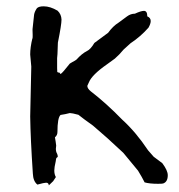

<svg xmlns="http://www.w3.org/2000/svg" viewBox="-20 -571 558 599"><path d="M132.3 7.3Q131.8 -1 124 -1Q117.7 -1 96.7 4.9Q83.5 -5.4 82.5 -29.3Q75.2 -138.7 74.2 -207.5L77.6 -363.3L74.2 -400.9Q74.2 -423.3 81.1 -451.7L81.5 -450.2Q82 -450.2 82 -475.6L81.5 -462.4V-480L86.4 -525.4Q87.9 -534.7 95.2 -545.4Q101.1 -551.3 116.2 -551.3Q136.7 -551.3 159.7 -537.6Q171.4 -526.4 171.9 -509.8Q171.9 -494.1 160.6 -438Q159.2 -390.6 158.2 -389.6V-357.9L158.7 -346.2Q162.6 -344.2 166 -344.2Q167.5 -340.3 169.4 -340.3Q175.3 -343.8 197.8 -372.6L205.1 -377Q216.3 -382.8 218.8 -385.3Q235.4 -403.8 251 -411.6Q262.7 -417 274.4 -437L317.4 -468.8Q332.5 -489.7 350.1 -500.5L376.5 -520Q387.7 -528.3 400.9 -528.3Q419.9 -537.1 429.2 -537.1Q439.5 -537.1 439.5 -520Q450.2 -515.6 450.2 -505.4Q450.2 -497.1 443.4 -484.9Q418.9 -457 387.2 -436Q370.6 -421.4 365.7 -416.5Q352.5 -400.4 338.4 -388.2Q330.1 -381.8 313.5 -370.1Q266.6 -337.4 257.3 -314L252.4 -303.2Q252.4 -294.9 263.2 -286.1Q312.5 -248 360.8 -198.2Q403.8 -159.2 441.9 -102.1L459.5 -82L486.3 -62Q503.4 -39.1 503.4 -24.4Q503.4 -3.4 488.8 1.5Q485.4 2.4 472.7 2.4Q446.8 2.4 431.2 -2Q422.9 -18.6 410.6 -38.6L364.7 -94.2L314.9 -140.1Q308.1 -145.5 270 -179.2Q239.7 -200.7 224.6 -212.9Q204.6 -218.3 197.8 -218.3Q185.1 -214.8 168.9 -212.4Q159.2 -203.6 159.2 -159.2Q159.2 -148.9 151.4 -142.6Q153.8 -129.9 155.3 -116.7Q154.3 -111.3 154.3 -106.9Q154.3 -97.7 158.2 -91.3Q160.2 -87.4 160.2 -81.5Q155.8 -79.1 155 -75.4Q154.3 -71.8 153.8 -67.4Q149.4 -48.8 149.4 -39.1Q149.4 -26.9 154.3 -18.6L146 -5.9Z"/></svg>

Font: Kurland
Style: Regular
Weight: 400
Designer: GGBot
Version: 0.22